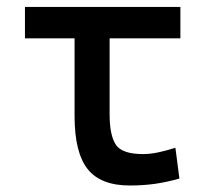

<svg xmlns="http://www.w3.org/2000/svg" viewBox="-20 -538 626 567"><path d="M363.3 9.8Q276.9 9.8 238.5 -39.1Q200.2 -87.9 200.2 -195.3V-517.6H303.7V-200.2Q303.7 -138.7 322 -110.8Q340.3 -83 402.3 -83Q422.4 -83 445.3 -87.6Q468.3 -92.3 498 -101.6L509.8 -10.7Q472.2 0 437.5 4.9Q402.8 9.8 363.3 9.8ZM53.7 -424.8V-517.6H512.7V-424.8Z"/></svg>

Font: Cascadia Mono
Style: Regular
Weight: 400
Monospace: yes
Designer: Aaron Bell
Foundry: Saja Typeworks
Version: Version 2404.023